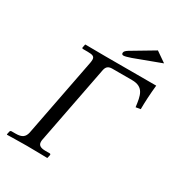

<svg xmlns="http://www.w3.org/2000/svg" viewBox="-192 -938 976 1059"><g transform="rotate(30 295.5 -408.5)"><path d="M460 -605C536 -605 543 -554 552 -485L582 -490C582 -531 585 -591 591 -645H267C254 -645 140 -646 140 -646L138 -645L134 -625C133 -621 136 -618 140 -618H170C204 -618 215 -612 215 -592C215 -586 214 -580 213 -573L116 -72C109 -41 92 -28 52 -28H26C21 -28 17 -25 16 -20L12 -1L14 1C14 1 101 -1 140 -1C176 -1 269 1 269 1L271 -1L275 -20C276 -25 273 -28 269 -28H242C208 -28 195 -39 195 -59C195 -63 195 -67 196 -72L293 -573C299 -599 314 -605 336 -605ZM352 -698C361 -698 377 -703 398 -710L567 -773L502 -818L361 -734C347 -725 340 -718 340 -709C340 -701 344 -698 352 -698Z"/></g></svg>

Font: Libertinus Serif
Style: Italic
Weight: 400
Italic angle: -12°
Designer: Philipp H. Poll, Khaled Hosny
Foundry: Caleb Maclennan
Version: Version 7.050;RELEASE